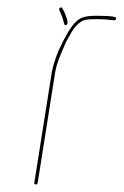

<svg xmlns="http://www.w3.org/2000/svg" viewBox="-20 -496 329 510"><path d="M156 -429.5C161.9 -431.4 160.2 -442.9 150.9 -464L145.5 -474C144.6 -476.7 142.7 -477.2 139.7 -475.5C136.8 -473.8 136.1 -471.7 137.7 -469L142.1 -459C143.7 -456 146.6 -447 150.9 -432C151.1 -429.3 152.8 -428.5 156 -429.5ZM282.4 -442C285.8 -442 287.8 -443.5 288.6 -446.5C290 -451.5 275.6 -454 245.3 -454H230.3C213.2 -454 200.1 -451.2 191 -445.5C178.2 -437.6 164.5 -419.4 149.9 -391C147.5 -386.3 145 -381.2 142.4 -375.5C139.8 -369.8 137.1 -364.3 134.3 -359C125.2 -335 119.5 -316.3 117.4 -303L71.2 -11C70.6 -7.7 71.9 -6 74.9 -6C77.9 -6 79.6 -7.7 80.2 -11L126.4 -303C128.2 -314 131.4 -325.8 136 -338.5C138.4 -344.8 140.8 -350.8 143.4 -356.5C146 -362.2 148.4 -367.8 150.6 -373.5C152.8 -379.2 155.1 -384.2 157.5 -388.5C159.8 -392.8 164.4 -400.8 171.2 -412.4C178 -424 186.6 -433 197 -439.5C202.9 -443.2 213.5 -445 228.9 -445H243.9C255.9 -445 268.8 -444 282.4 -442Z"/></svg>

Font: Proton
Style: LitExtIt
Weight: 500
Version: Version 1.017